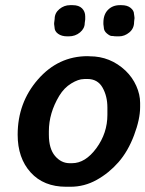

<svg xmlns="http://www.w3.org/2000/svg" viewBox="-20 -731 566 748"><path d="M251.5 -95.2H260.7Q312.5 -95.2 355.5 -153.8Q398.4 -212.4 398.4 -283.7V-312Q398.4 -356.4 379.4 -389.9Q360.4 -423.3 320.3 -423.3H310.5L306.2 -422.9Q285.6 -422.9 257.8 -406Q230 -389.2 210.9 -357.9Q170.4 -290.5 170.4 -219.7V-206.1Q170.4 -151.9 194.3 -123.5Q218.3 -95.2 251.5 -95.2ZM252.9 -710.9H263.2Q287.1 -710.9 299.6 -698.5Q312 -686 312 -667V-655.3L310.1 -641.1Q310.1 -620.1 291.7 -604.7Q273.4 -589.4 248 -589.4H241.7Q220.2 -589.4 206.3 -599.4Q192.4 -609.4 192.4 -625L190.9 -636.7V-641.1L192.9 -657.2Q192.9 -680.2 211.4 -695.6Q230 -710.9 252.9 -710.9ZM503.4 -655.3Q503.4 -655.3 502.4 -645Q502.4 -620.1 483.9 -604.7Q465.3 -589.4 443.8 -589.4H431.6L429.7 -589.8H425.8Q421.9 -590.8 415 -590.8Q408.2 -590.8 396.2 -600.8Q384.3 -610.8 384.3 -625L382.8 -636.7V-642.6Q382.8 -674.8 400.9 -692.9Q418.9 -710.9 446.8 -710.9H453.1Q476.1 -710.9 489 -700.2Q502 -689.5 502 -676.8Q502.9 -672.9 502.9 -670.9L503.9 -663.1V-657.2ZM254.4 -3.4H237.8Q149.9 -3.4 99.4 -59.3Q48.8 -115.2 48.8 -206.1Q48.8 -331.1 127.9 -421.6Q207 -512.2 321.3 -512.2L329.6 -511.7Q409.7 -511.7 469.2 -455.6Q496.1 -429.7 511 -396.2Q525.9 -362.8 525.9 -330.1V-314Q525.9 -266.6 502.2 -203.9Q478.5 -141.1 441.4 -98.9Q404.3 -56.6 356.4 -30Q308.6 -3.4 254.4 -3.4Z"/></svg>

Font: Averia Sans Libre
Style: Bold Italic
Weight: 700
Italic angle: -6.90001°
Version: Version 1.002